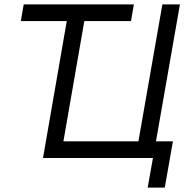

<svg xmlns="http://www.w3.org/2000/svg" viewBox="-20 -720 871 875"><path d="M88 -700H590L577 -624H75ZM720 -700H800L688 -60H608ZM731 135H653L677 0H176L297 -697H377L269 -76H768Z"/></svg>

Font: Fixel Italic Variable 20240409 Display Thin
Style: Italic
Weight: 100
Italic angle: -10°
Designer: AlfaBravo + MacPaw
Foundry: Kyrylo Tkachov, Marchela Mozhyna, Serhii Makarenko, Maria Weinstein, Zakhar Kryvoshyya
Version: Version 1.211;Glyphs 3.2 (3225)